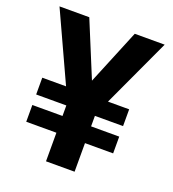

<svg xmlns="http://www.w3.org/2000/svg" viewBox="-133 -829 836 930"><g transform="rotate(20 285.0 -364.0)"><path d="M168.1 -727.5 320.4 -358.4 218.9 -282.9 14.6 -727.5ZM251.6 -361.1 402.5 -727.5H556.7L350.6 -282.9ZM357.1 -382.9V0H209.8V-382.9ZM502.2 -374.4V-287.9H54.3V-374.4ZM502.2 -233.7V-147.3H54.3V-233.7Z"/></g></svg>

Font: Inter Variable LoSnoCo
Style: Regular
Weight: 400
Designer: Rasmus Andersson
Foundry: rsms
Version: Version 4.000;git-a52131595; featfreeze: case,dlig,ss01,ss02